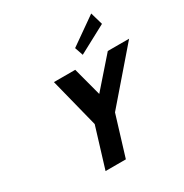

<svg xmlns="http://www.w3.org/2000/svg" viewBox="-250 -1346 1475 1540"><g transform="rotate(-30 487.5 -576.0)"><path d="M562.6 -976 588.9 -899 846.5 -1037 813.2 -1152ZM279.1 -825 394.1 -370 281 0H469L582.1 -370L975.4 -825H778.1L546.5 -561L476.4 -825Z"/></g></svg>

Font: Hussar
Style: BdSuprConOblThree
Weight: 700
Foundry: Cannot Into Space Fonts
Version: Version 2.00